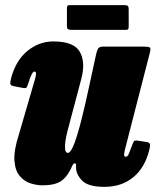

<svg xmlns="http://www.w3.org/2000/svg" viewBox="-20 -701 604 746"><path d="M23.5 -398.5Q42 -467 87 -503.5Q132 -540 187 -540Q267.5 -540 290.2 -499.5Q313 -459 296 -395L247 -210Q233.5 -162 232.5 -134.5Q231.5 -107 243.5 -107Q255 -107 268.8 -143.5Q282.5 -180 297.2 -238.8Q312 -297.5 326 -364L353 -488Q356 -502.5 360.5 -511.2Q365 -520 382 -520H533Q555 -520 561 -517.2Q567 -514.5 562.5 -497L467 -126Q464 -115 462.5 -103.5Q461 -92 467.5 -92Q476 -92 480 -102.2Q484 -112.5 493.5 -137Q497.5 -148.5 500.5 -152.5Q503.5 -156.5 519.5 -154L548 -149.5Q561 -148 562.5 -140.8Q564 -133.5 560 -118Q542.5 -48.5 497.2 -11.8Q452 25 385.5 25Q323 25 299.2 0.8Q275.5 -23.5 275.5 -50V-60Q275.5 -66.5 270.2 -66.5Q265 -66.5 261 -57Q244 -17 219.5 1Q195 19 145 19Q122 19 97.5 11Q73 3 55.8 -18.2Q38.5 -39.5 36 -78.2Q33.5 -117 53.5 -179L115 -390Q118.5 -401.5 119.8 -412.2Q121 -423 114 -423Q109 -423 103.5 -413.2Q98 -403.5 88.5 -373Q86 -365 83.2 -361Q80.5 -357 65.5 -360L31.5 -366.5Q20.5 -369 20 -376.2Q19.5 -383.5 23.5 -398.5ZM240 -601V-667.5Q240 -674.5 241.8 -677.8Q243.5 -681 250 -681H463Q472.5 -681 476.2 -678.2Q480 -675.5 480 -665.5V-600Q480 -592 478.5 -588.5Q477 -585 469 -585H257.5Q248 -585 244 -587.8Q240 -590.5 240 -601Z"/></svg>

Font: Besley* Condensed Fatface
Style: Italic
Weight: 900
Width: 3
Italic angle: -13°
Designer: Owen Earl
Foundry: indestructible type*
Version: Version 3.000; ttfautohint (v1.8.3)